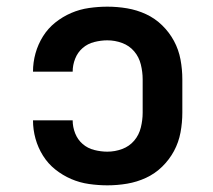

<svg xmlns="http://www.w3.org/2000/svg" viewBox="-20 -548 640 576"><path d="M302 8Q275 8 247 4Q219 0 193.5 -11Q168 -22 146 -39.5Q124 -57 109 -81Q94 -105 86.5 -132Q79 -159 79 -187Q79 -187 79 -187Q79 -187 79 -187H198Q198 -187 198 -187Q198 -187 198 -187Q198 -167 205.5 -148Q213 -129 228 -116Q243 -103 263 -98Q283 -93 302 -93Q325 -93 346.5 -101Q368 -109 382.5 -126Q397 -143 402.5 -165.5Q408 -188 408 -210V-310Q408 -332 402.5 -354.5Q397 -377 382.5 -394Q368 -411 346.5 -419Q325 -427 302 -427Q283 -427 263 -422Q243 -417 228 -404Q213 -391 205.5 -372Q198 -353 198 -333Q198 -333 198 -333Q198 -333 198 -333H79Q79 -333 79 -333Q79 -333 79 -333Q79 -361 86.5 -388Q94 -415 109 -439Q124 -463 146 -480.5Q168 -498 193.5 -509Q219 -520 247 -524Q275 -528 302 -528Q332 -528 361.5 -523Q391 -518 418 -505.5Q445 -493 466.5 -472Q488 -451 502 -425Q516 -399 521.5 -369.5Q527 -340 527 -310V-210Q527 -180 521.5 -150.5Q516 -121 502 -95Q488 -69 466.5 -48Q445 -27 418 -14.5Q391 -2 361.5 3Q332 8 302 8Z"/></svg>

Font: Zed Sans Extended
Style: Bold
Weight: 700
Width: 7
Designer: Belleve Invis
Foundry: Belleve Invis
Version: Version 1.0.0; ttfautohint (v1.8.4)